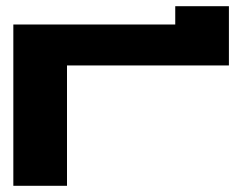

<svg xmlns="http://www.w3.org/2000/svg" viewBox="-20 -599 781 619"><path d="M23 0V-520H545V-579H718V-388H196V0Z"/></svg>

Font: Non Bureau Extended
Style: Bold
Weight: 700
Width: 7
Designer: Jona Saucedo
Foundry: Non Foundry
Version: Version 1.000; ttfautohint (v1.8.4)